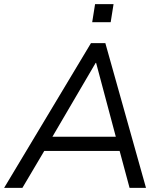

<svg xmlns="http://www.w3.org/2000/svg" viewBox="-39 -915 788 935"><path d="M-19 0 404 -705H474L672 0H592L539 -197L571 -180H145L186 -196L70 0ZM427 -609 208 -235 186 -249H552L529 -234L429 -609ZM410 -807 424 -895H514L500 -807Z"/></svg>

Font: Nunito Sans 12pt ExtraLight 12pt
Style: Italic
Weight: 400
Italic angle: -9°
Version: Version 3.101;gftools[0.9.27]